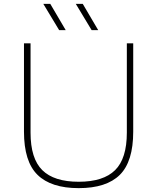

<svg xmlns="http://www.w3.org/2000/svg" viewBox="-20 -964 813 993"><path d="M387 9Q244 9 174 -59.8Q104 -128.5 104 -283V-740H138V-278Q138 -144 198.8 -84Q259.5 -24 387 -24Q514.5 -24 575.2 -84Q636 -144 636 -278V-740H669V-283Q669 -128.5 599.8 -59.8Q530.5 9 387 9ZM454 -808 372 -944H408L488 -808ZM286 -808 204 -944H240L320 -808Z"/></svg>

Font: Encode Sans Expanded Thin
Style: Regular
Weight: 100
Width: 7
Designer: Multiple Designers
Foundry: Impallari Type
Version: Version 3.000; ttfautohint (v1.8.3) -l 8 -r 50 -G 200 -x 14 